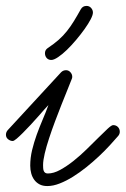

<svg xmlns="http://www.w3.org/2000/svg" viewBox="-67 -626 425 649"><path d="M-23.9 -149.4Q-32.2 -149.4 -39.6 -155.3Q-46.9 -161.1 -46.9 -170.4Q-46.9 -179.2 -41 -186L139.6 -381.8Q146.5 -388.7 156.2 -388.7Q165 -388.7 171.1 -381.8Q177.2 -375 177.2 -366.7Q177.2 -364.3 176.8 -362.5Q176.3 -360.8 175.3 -358.4Q169.9 -344.2 160.6 -321.5Q151.4 -298.8 140.6 -271.7Q129.9 -244.6 118.9 -215.3Q107.9 -186 98.9 -158.4Q89.8 -130.9 84.2 -107.2Q78.6 -83.5 78.6 -67.9Q78.6 -63.5 78.9 -58.3Q79.1 -53.2 80.6 -49.1Q82 -44.9 85.4 -42.2Q88.9 -39.6 94.7 -39.6Q114.3 -39.6 136.5 -51.8Q158.7 -64 181.4 -82Q204.1 -100.1 225.8 -121.3Q247.6 -142.6 265.6 -160.6Q283.7 -178.7 296.9 -190.9Q310.1 -203.1 315.4 -203.1Q325.2 -203.1 331.5 -196.8Q337.9 -190.4 337.9 -180.7Q337.9 -172.9 332.5 -166.5Q320.8 -152.8 304.2 -134.8Q287.6 -116.7 267.6 -97.9Q247.6 -79.1 225.1 -61Q202.6 -43 179.9 -28.8Q157.2 -14.6 135 -5.9Q112.8 2.9 92.8 2.9Q77.6 2.9 66.9 -2.7Q56.2 -8.3 49.1 -17.8Q42 -27.3 38.6 -39.8Q35.2 -52.2 35.2 -65.9Q35.2 -92.3 41.5 -118.7Q47.9 -145 57.1 -170.7Q66.4 -196.3 77.1 -221.4Q87.9 -246.6 96.7 -271Q92.3 -266.6 82.8 -255.9Q73.2 -245.1 61.3 -231.4Q49.3 -217.8 35.9 -203.4Q22.5 -189 10.5 -177Q-1.5 -165 -10.7 -157.2Q-20 -149.4 -23.9 -149.4ZM225.6 -606Q234.9 -606 241 -599.1Q247.1 -592.3 247.1 -583.5Q247.1 -575.2 239.3 -560.3Q231.4 -545.4 218.8 -527.6Q206.1 -509.8 190.4 -491.2Q174.8 -472.7 159.2 -457.5Q143.6 -442.4 129.4 -432.9Q115.2 -423.3 106.4 -423.3Q96.7 -423.3 90.8 -429.9Q85 -436.5 85 -446.3Q85 -457 94.2 -463.4Q116.2 -478 131.6 -491.7Q147 -505.4 159.2 -520.8Q171.4 -536.1 182.4 -554Q193.4 -571.8 206.1 -594.7Q212.4 -606 225.6 -606Z"/></svg>

Font: Helvetia Verbundene
Style: Regular
Weight: 400
Designer: Peter Wiegel, original typeface by Carl Albert Fahrenwaldt 1901
Foundry: Peter Wiegel
Version: Version 2.000